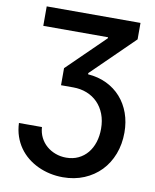

<svg xmlns="http://www.w3.org/2000/svg" viewBox="-100 -802 885 1094"><g transform="rotate(10 342.5 -255.5)"><path d="M39.8 -45.5H172.9Q175.1 -12.4 188.7 14.7Q202.4 41.9 224.8 61.3Q247.2 80.6 276.3 91.4Q305.4 102.3 338.4 102.3Q377.5 102.3 408.7 87.4Q440 72.4 461.6 46.3Q483.3 20.2 494.9 -15.8Q506.4 -51.8 506.4 -93.8Q506.4 -141 491.7 -179Q476.9 -217 450.8 -243.6Q424.7 -270.2 388.5 -284.6Q352.3 -299 308.9 -299H238.6V-397.7L454.9 -609V-614.7H80.3V-727.3H622.9V-632.1L379.6 -394.2V-387.1Q439.3 -382.8 487.7 -359.4Q536.2 -335.9 570.3 -297.4Q604.4 -258.9 622.9 -207.6Q641.3 -156.2 641.3 -95.9Q641.3 -28.1 619.3 29.1Q597.3 86.3 557.4 127.7Q517.4 169 461.8 192.3Q406.2 215.6 338.8 215.6Q300.4 215.6 263.8 207.6Q227.3 199.6 194.6 184.3Q161.9 169 134.2 146.7Q106.5 124.3 86.1 95.3Q65.7 66.4 53.6 31.1Q41.5 -4.3 39.8 -45.5Z"/></g></svg>

Font: Inter P Semi Bold
Style: Regular
Weight: 600
Designer: Rasmus Andersson
Foundry: rsms
Version: Version 3.018;git-588b23468